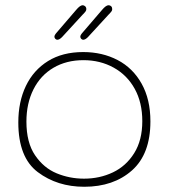

<svg xmlns="http://www.w3.org/2000/svg" viewBox="-20 -714 645 734"><path d="M50 -246Q50 -325 79 -385.5Q108 -446 163.5 -480.5Q219 -515 298 -515Q371 -515 429.5 -484.5Q488 -454 521.5 -394Q555 -334 555 -250Q555 -125 484.5 -62.5Q414 0 302 0Q199 0 124.5 -56Q50 -112 50 -246ZM524 -251Q524 -322 495 -374.5Q466 -427 414.5 -455.5Q363 -484 299 -484Q234 -484 184.5 -455Q135 -426 108 -372.5Q81 -319 81 -249Q81 -169 114 -120.5Q147 -72 196.5 -51.5Q246 -31 301 -31Q361 -31 411.5 -55Q462 -79 493 -128.5Q524 -178 524 -251ZM188 -574Q188 -580 198 -591L271 -676Q286 -694 296 -694Q301 -694 305.5 -690Q310 -686 310 -679Q310 -674 306.5 -669.5Q303 -665 300 -662Q297 -659 296 -658L217 -572Q207 -562 199 -562Q195 -562 191.5 -565.5Q188 -569 188 -574ZM287 -574Q287 -580 297 -591L370 -676Q385 -694 395 -694Q401 -694 405 -690Q409 -686 409 -679Q409 -674 405.5 -669.5Q402 -665 399 -662Q396 -659 395 -658L316 -572Q306 -562 298 -562Q294 -562 290.5 -565.5Q287 -569 287 -574Z"/></svg>

Font: Mali ExtraLight
Style: Regular
Weight: 275
Version: Version 1.000; ttfautohint (v1.6)